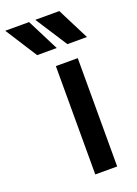

<svg xmlns="http://www.w3.org/2000/svg" viewBox="-276 -857 666 931"><g transform="rotate(-20 57.0 -392.0)"><path d="M48 -549H161V10H48ZM31 -794H155L238 -630H137ZM-1 -794 82 -630H-19L-124 -794Z"/></g></svg>

Font: BLUETTI 2.0 Medium
Style: Italic
Weight: 500
Designer: Stijn de Vries
Foundry: tokotype
Version: Version 2.005;October 31, 2023;FontCreator 14.0.0.2814 64-bi